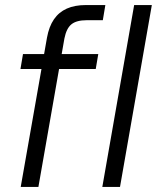

<svg xmlns="http://www.w3.org/2000/svg" viewBox="-20 -740 621 760"><path d="M62 0 166 -591Q174 -635 193.5 -663.5Q213 -692 244.5 -706Q276 -720 320 -720H397L387 -660H323Q283 -660 263 -644Q243 -628 235 -588L132 0ZM61 -467 71 -526H369L359 -467ZM385 0 511 -720H581L455 0Z"/></svg>

Font: DM Sans 9pt Light
Style: Italic
Weight: 300
Italic angle: -10°
Version: Version 4.004;gftools[0.9.30]